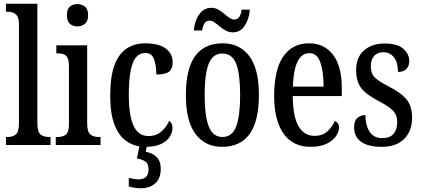

<svg xmlns="http://www.w3.org/2000/svg" viewBox="-20 -780 2266 1033"><path d="M12 0V-43H22Q49 -43 65.5 -57Q82 -71 82 -117V-650Q82 -679 73 -693Q64 -707 50 -712Q36 -717 22 -717H12V-760H181V-117Q181 -71 197.5 -57Q214 -43 243 -43H252V0Z M396 -638Q372 -638 356 -652Q340 -666 340 -698Q340 -731 356 -744.5Q372 -758 396 -758Q420 -758 437 -744.5Q454 -731 454 -698Q454 -666 437 -652Q420 -638 396 -638ZM280 0V-43H290Q318 -43 334.5 -56Q351 -69 351 -113V-423Q351 -466 336 -479.5Q321 -493 294 -493H283V-536H449V-117Q449 -71 465.5 -57Q482 -43 511 -43H521V0Z M763 10Q707 10 664 -18Q621 -46 597 -106.5Q573 -167 573 -265Q573 -372 597.5 -433.5Q622 -495 664.5 -521Q707 -547 760 -547Q833 -547 871 -519.5Q909 -492 909 -444Q909 -410 889.5 -394.5Q870 -379 821 -379Q821 -427 809 -461Q797 -495 761 -495Q734 -495 714.5 -475Q695 -455 684 -405Q673 -355 673 -266Q673 -160 698.5 -104Q724 -48 779 -48Q821 -48 849 -73Q877 -98 890 -130Q899 -124 903.5 -115Q908 -106 908 -91Q908 -70 894.5 -46.5Q881 -23 849 -6.5Q817 10 763 10ZM737 233Q725 233 706.5 230.5Q688 228 673 223V177Q704 185 725 185Q750 185 764.5 173Q779 161 779 130Q779 100 761.5 88.5Q744 77 717 73L733 -9H773L764 37Q799 42 822 64.5Q845 87 845 128Q845 180 815 206.5Q785 233 737 233Z M1175 10Q1084 10 1032 -59Q980 -128 980 -269Q980 -410 1030 -478.5Q1080 -547 1178 -547Q1269 -547 1321 -478.5Q1373 -410 1373 -269Q1373 -128 1323 -59Q1273 10 1175 10ZM1177 -43Q1230 -43 1251 -100.5Q1272 -158 1272 -269Q1272 -380 1251 -436Q1230 -492 1176 -492Q1124 -492 1102.5 -436Q1081 -380 1081 -269Q1081 -158 1103 -100.5Q1125 -43 1177 -43ZM1233 -606Q1212 -606 1194.5 -615.5Q1177 -625 1162.5 -637.5Q1148 -650 1134 -659.5Q1120 -669 1107 -669Q1088 -669 1079 -652.5Q1070 -636 1068 -616H1023Q1025 -647 1036.5 -675Q1048 -703 1068 -720.5Q1088 -738 1117 -738Q1137 -738 1154 -728.5Q1171 -719 1185.5 -706.5Q1200 -694 1213.5 -684.5Q1227 -675 1241 -675Q1259 -675 1268.5 -691Q1278 -707 1280 -728H1324Q1321 -680 1297.5 -643Q1274 -606 1233 -606Z M1651 10Q1555 10 1505 -62Q1455 -134 1455 -264Q1455 -405 1504 -476Q1553 -547 1642 -547Q1725 -547 1772 -485Q1819 -423 1819 -305V-263H1555Q1556 -153 1586 -101Q1616 -49 1673 -49Q1714 -49 1740.5 -72.5Q1767 -96 1781 -129Q1791 -125 1797.5 -116.5Q1804 -108 1804 -94Q1804 -72 1788 -48Q1772 -24 1738 -7Q1704 10 1651 10ZM1721 -314Q1721 -395 1703.5 -444.5Q1686 -494 1645 -494Q1603 -494 1580.5 -447.5Q1558 -401 1556 -314Z M2034 10Q1961 10 1923 -17Q1885 -44 1885 -96Q1885 -131 1903.5 -146Q1922 -161 1946 -161Q1946 -106 1968.5 -71.5Q1991 -37 2036 -37Q2078 -37 2097.5 -60Q2117 -83 2117 -124Q2117 -160 2097 -182Q2077 -204 2027 -231Q1981 -255 1952 -277.5Q1923 -300 1909.5 -329.5Q1896 -359 1896 -402Q1896 -472 1938.5 -509Q1981 -546 2050 -546Q2118 -546 2150 -517.5Q2182 -489 2182 -452Q2182 -425 2166.5 -409Q2151 -393 2121 -393Q2121 -445 2099.5 -472Q2078 -499 2042 -499Q2010 -499 1992.5 -478.5Q1975 -458 1975 -424Q1975 -384 1996.5 -363Q2018 -342 2071 -315Q2133 -284 2165 -248Q2197 -212 2197 -147Q2197 -75 2154.5 -32.5Q2112 10 2034 10Z"/></svg>

Font: Noto Serif Hebrew ExtraCondensed Medium
Style: Regular
Weight: 500
Width: 2
Designer: Monotype Design Team
Foundry: Monotype Imaging Inc.
Version: Version 2.004; ttfautohint (v1.8.4.7-5d5b)